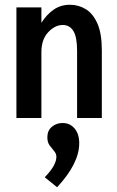

<svg xmlns="http://www.w3.org/2000/svg" viewBox="-20 -496 490 807"><path d="M49 0V-465H154V-400Q175 -434 205 -455Q235 -476 274 -476Q310 -476 340.5 -457.5Q371 -439 389.5 -397Q408 -355 408 -284V0H304V-283Q304 -340 288.5 -365.5Q273 -391 244 -391Q211 -391 182.5 -360.5Q154 -330 154 -277V0ZM220 291 168 249Q217 199 217 163Q217 150 207.5 139Q198 128 188.5 115Q179 102 179 81Q179 53 198 37Q217 21 243 21Q274 21 293.5 44Q313 67 313 106Q313 191 220 291Z"/></svg>

Font: Inconsolata SemiCondensed Bold
Style: Regular
Weight: 700
Width: 4
Monospace: yes
Designer: Raph Levien, Cyreal, Brenton Simpson
Foundry: Raph Levien, Cyreal, Google
Version: Version 3.001; ttfautohint (v1.8.2.53-6de2)